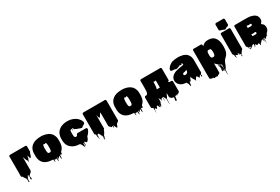

<svg xmlns="http://www.w3.org/2000/svg" viewBox="114 -2211 5779 3963"><g transform="rotate(-30 3003.5 -229.5)"><path d="M464 -458V-399Q464 -392 465 -383.5Q466 -375 464 -367Q463 -364 461.5 -360Q460 -356 457 -354Q456 -353 455.5 -352Q455 -351 453 -350Q451 -349 449 -347Q448 -343 447.5 -340Q447 -337 445 -333L442 -322Q441 -318 440 -314Q439 -310 437 -305Q436 -301 435 -297.5Q434 -294 432 -290Q429 -282 425.5 -275.5Q422 -269 417 -261V-260Q416 -259 416 -259L408 -251Q406 -245 405 -245Q403 -246 402.5 -249Q402 -252 401 -254Q400 -255 399.5 -256Q399 -257 398 -258Q398 -257 398.5 -255.5Q399 -254 396 -261Q390 -275 386.5 -291.5Q383 -308 381 -322Q380 -326 381 -330.5Q382 -335 381 -339Q380 -333 379.5 -326.5Q379 -320 377 -314Q377 -313 375.5 -313.5Q374 -314 373 -316Q372 -312 371.5 -310Q371 -308 370 -303Q369 -294 367 -285Q365 -276 363 -267Q362 -263 361 -260Q360 -257 358 -254Q357 -252 356.5 -249.5Q356 -247 354 -245Q353 -243 351 -241.5Q349 -240 347 -238Q346 -233 345.5 -226.5Q345 -220 343 -214Q342 -210 341.5 -205.5Q341 -201 339 -196Q338 -195 336.5 -192Q335 -189 335 -190Q333 -200 333 -210Q333 -220 331 -230L327 -236Q324 -241 321 -244.5Q318 -248 315 -252Q309 -263 305 -275Q301 -287 296 -298Q293 -307 289.5 -316Q286 -325 283 -333Q281 -335 281 -339Q279 -342 278.5 -344.5Q278 -347 278 -341V-60Q278 -52 279 -41.5Q280 -31 278 -21Q278 -20 277.5 -19.5Q277 -19 277 -18Q276 -14 273 -11Q271 -9 268.5 -7Q266 -5 263 -3Q261 1 259 6.5Q257 12 255 17Q254 19 253.5 22.5Q253 26 251 25Q249 23 249 19.5Q249 16 248 12Q246 14 244 17Q242 20 240 22L235 28Q232 31 228 35Q224 39 221 43Q219 47 211 55Q209 56 207 58Q206 72 211 92.5Q216 113 216.5 128Q217 143 203 141Q189 139 189.5 124Q190 109 195 89.5Q200 70 199 56Q198 54 195.5 51.5Q193 49 194 50Q192 45 190.5 40Q189 35 187 31L184 20Q184 17 183 14Q182 25 181.5 37.5Q181 50 179 61Q179 62 177.5 61Q176 60 175 59Q174 51 174 43Q174 35 173 28L167 50Q166 54 164.5 58.5Q163 63 161 67Q160 71 156 77Q154 80 148 82Q147 90 148 99Q149 108 144 115Q142 118 141.5 111Q141 104 141 97Q141 90 140 94Q138 105 141.5 120.5Q145 136 146 148.5Q147 161 135 165Q125 168 125.5 155.5Q126 143 129.5 125.5Q133 108 131 97Q131 95 129.5 93Q128 91 127 93Q126 98 126 107Q126 116 126 122Q126 128 124 123Q120 111 121 97.5Q122 84 120 71L119 70Q119 70 118.5 70Q118 70 117 69Q114 66 111 63Q108 60 106 57Q98 47 91.5 36Q85 25 79 15Q78 14 78 12.5Q78 11 77 10Q76 7 75 4.5Q74 2 72 0L63 -1L58 -4Q52 -8 50 -11Q48 -13 46 -19Q45 -22 44.5 -25Q44 -28 44 -31Q43 -42 44 -52.5Q45 -63 45 -72V-473Q45 -478 44.5 -483.5Q44 -489 45 -494Q45 -499 46 -501Q48 -507 50 -509Q52 -511 53 -512Q54 -513 55 -514Q63 -520 72 -520H409Q417 -520 425.5 -520.5Q434 -521 442 -520Q445 -519 448 -518Q451 -517 454 -515Q457 -512 461 -506Q463 -504 463 -501.5Q463 -499 464 -497Q466 -487 465 -477Q464 -467 464 -458ZM418 -262 417 -260Q417 -260 417 -260Q417 -261 418 -262Z M1096 -276Q1097 -260 1096.5 -244Q1096 -228 1095 -213Q1093 -182 1086 -155.5Q1079 -129 1066 -107Q1062 -100 1058 -93Q1054 -86 1049 -79Q1044 -73 1038 -68Q1038 -67 1037.5 -66.5Q1037 -66 1037 -66Q1033 -60 1027 -56Q1026 -55 1025 -54Q1024 -53 1022 -51Q1021 -50 1020 -49Q1019 -48 1018 -47L1012 -34Q1012 -30 1012 -26.5Q1012 -23 1011 -19Q1010 -12 1011 -0.5Q1012 11 1007 7Q1004 4 1003.5 -0.5Q1003 -5 1003 -9Q1003 -7 1001 -5Q1000 -2 997.5 1.5Q995 5 991 6Q984 9 979.5 1.5Q975 -6 973 -10Q973 -10 973 -10.5Q973 -11 972 -12Q965 1 966 17.5Q967 34 965 50Q965 54 964 59.5Q963 65 962 70Q961 76 957 81Q957 84 953 84Q949 82 949 79Q947 62 947 44Q947 26 945 9Q945 9 944.5 8.5Q944 8 943 8Q940 9 937 11Q934 13 932 15Q925 22 920 32Q917 38 914.5 44Q912 50 909 55Q908 56 906.5 59.5Q905 63 905 62Q903 51 903 40Q903 29 901 19Q903 19 895.5 18.5Q888 18 889 19Q887 35 887 51Q887 67 885 83Q885 84 881.5 87Q878 90 877 91Q876 92 874.5 92.5Q873 93 873 92Q871 75 871 57.5Q871 40 868 23Q865 24 863 26Q861 28 861 28Q860 29 859.5 31.5Q859 34 857 36Q856 36 852 32Q851 30 850.5 28Q850 26 848 25Q848 24 847.5 24Q847 24 847 24Q846 23 846 23.5Q846 24 845 23H839Q839 27 839 31Q839 35 837 40Q837 40 829 31Q824 26 824 26.5Q824 27 821 26Q817 26 817 25Q816 39 815.5 52.5Q815 66 813 80Q813 82 811.5 78Q810 74 809 72Q808 69 807 66.5Q806 64 805 61Q802 48 800.5 35.5Q799 23 797 10H791Q655 7 586 -53L580 -59Q521 -115 515 -213Q512 -260 515 -307Q523 -418 599.5 -474Q676 -530 809 -530H818Q832 -530 846 -529Q860 -528 873 -526Q875 -526 876 -525Q979 -510 1041 -447Q1043 -445 1046.5 -440.5Q1050 -436 1051 -434Q1079 -397 1089 -351Q1089 -350 1089.5 -349Q1090 -348 1090 -347Q1094 -330 1095 -311.5Q1096 -293 1096 -276ZM778 -157Q781 -155 785 -153Q796 -150 802 -150Q808 -150 814 -151H820Q824 -153 827.5 -154.5Q831 -156 834 -158Q842 -166 844.5 -177Q847 -188 848 -198Q849 -204 849.5 -211Q850 -218 850 -225Q851 -239 851 -258Q851 -277 850 -292Q850 -297 850 -302Q850 -307 849 -311Q849 -315 848.5 -318.5Q848 -322 848 -326Q845 -352 834 -361Q830 -365 828.5 -365.5Q827 -366 825 -366Q824 -366 823 -366.5Q822 -367 821 -366Q820 -365 819.5 -361.5Q819 -358 817 -356Q816 -354 811.5 -353.5Q807 -353 805 -354Q799 -355 794 -360H788Q787 -361 786 -362.5Q785 -364 783 -365Q780 -365 777 -362Q770 -356 767 -345.5Q764 -335 762 -321Q761 -318 761 -313Q761 -310 760.5 -306.5Q760 -303 760 -299Q759 -291 759 -280Q759 -269 759 -258Q759 -251 759.5 -244.5Q760 -238 760 -231Q760 -224 760 -217Q760 -210 761 -205Q763 -187 765.5 -177Q768 -167 778 -157Z M1723 -201Q1729 -195 1729 -187Q1731 -174 1725 -160.5Q1719 -147 1714 -137Q1705 -118 1693.5 -103.5Q1682 -89 1669 -75Q1666 -72 1661.5 -68Q1657 -64 1655 -62Q1653 -61 1650 -58Q1650 -58 1648 -56Q1644 -49 1641 -40Q1638 -31 1635 -23Q1631 -15 1627 -5Q1623 5 1618 13L1612 21L1611 22Q1608 25 1605.5 27.5Q1603 30 1600 32Q1597 35 1594.5 38Q1592 41 1588 44Q1581 49 1573 46.5Q1565 44 1560 37Q1559 35 1558.5 32.5Q1558 30 1556 29Q1554 27 1554 26Q1550 24 1545 19Q1542 17 1540 14Q1538 12 1538 12Q1528 22 1527.5 35Q1527 48 1529 62Q1531 76 1528 90Q1528 93 1524 99Q1523 101 1522 105.5Q1521 110 1520 108Q1518 87 1518 66.5Q1518 46 1516 25Q1516 25 1512 27Q1511 27 1510.5 27.5Q1510 28 1508 28Q1505 28 1504 29Q1503 51 1502.5 74.5Q1502 98 1500 121Q1500 122 1499 119.5Q1498 117 1496 116L1492 109Q1489 103 1486 96.5Q1483 90 1480 84Q1470 60 1456 36Q1451 27 1446 20Q1446 22 1444 22Q1443 23 1440 17Q1434 10 1427 10Q1298 7 1221 -67L1217 -71Q1195 -94 1179.5 -124.5Q1164 -155 1159 -192Q1155 -210 1155 -228Q1155 -246 1155 -265V-266Q1155 -274 1155 -282.5Q1155 -291 1156 -300Q1156 -305 1156.5 -310Q1157 -315 1158 -320Q1158 -322 1158 -325Q1158 -328 1159 -331Q1159 -332 1159.5 -333Q1160 -334 1160 -335Q1165 -361 1175 -384.5Q1185 -408 1199 -428Q1201 -431 1206 -436Q1244 -482 1303.5 -506Q1363 -530 1436 -530Q1442 -530 1448 -530Q1454 -530 1459 -529Q1465 -531 1470 -529L1494 -526Q1508 -528 1517 -524L1523 -521Q1588 -507 1630 -477.5Q1672 -448 1697 -413Q1699 -410 1701.5 -406.5Q1704 -403 1706 -399Q1719 -380 1725 -356Q1726 -355 1726 -353.5Q1726 -352 1727 -350Q1731 -336 1728 -327Q1728 -326 1727.5 -325.5Q1727 -325 1727 -325Q1726 -321 1724 -319.5Q1722 -318 1720 -316Q1719 -315 1718 -313.5Q1717 -312 1716 -310Q1716 -310 1714 -306Q1712 -302 1710 -300Q1709 -299 1708.5 -296Q1708 -293 1706 -294Q1704 -296 1704 -299.5Q1704 -303 1702 -305Q1701 -306 1698 -303Q1696 -301 1694 -295Q1693 -292 1692.5 -288.5Q1692 -285 1690 -285Q1688 -285 1688 -289.5Q1688 -294 1686 -295Q1686 -296 1682 -292Q1678 -288 1674 -286Q1666 -279 1656 -268.5Q1646 -258 1634 -259Q1626 -259 1618 -263Q1610 -267 1602 -269Q1598 -271 1592.5 -272Q1587 -273 1582 -275Q1578 -277 1573 -279.5Q1568 -282 1563 -283Q1557 -285 1550.5 -286.5Q1544 -288 1539 -291Q1534 -293 1529 -296Q1524 -299 1519 -301Q1514 -304 1508.5 -305.5Q1503 -307 1498 -309Q1494 -311 1492 -313Q1484 -317 1479 -327Q1475 -334 1471.5 -341.5Q1468 -349 1461 -353L1455 -347Q1459 -351 1459 -353Q1458 -353 1454.5 -352Q1451 -351 1449 -350V-341Q1450 -337 1450.5 -333.5Q1451 -330 1451 -326Q1453 -318 1450 -315Q1449 -312 1446.5 -312Q1444 -312 1442 -312L1441 -313Q1439 -315 1439 -320Q1439 -325 1440 -330.5Q1441 -336 1441 -341V-346Q1441 -349 1440.5 -349.5Q1440 -350 1440 -350Q1439 -350 1438 -349.5Q1437 -349 1436 -349Q1432 -347 1432 -347Q1431 -346 1427 -346Q1426 -346 1424.5 -347Q1423 -348 1422 -346Q1421 -344 1421 -338Q1421 -332 1418 -333Q1413 -335 1413 -340Q1413 -345 1414 -348Q1412 -346 1412 -346Q1410 -342 1410 -342Q1409 -340 1408 -337Q1407 -334 1406 -332Q1403 -326 1403 -318Q1402 -313 1401.5 -307Q1401 -301 1401 -295V-290Q1401 -286 1401 -281.5Q1401 -277 1400 -272Q1400 -258 1400 -246.5Q1400 -235 1401 -224V-218Q1402 -216 1402 -211Q1402 -206 1403 -204Q1403 -201 1403.5 -198.5Q1404 -196 1404 -193Q1405 -192 1405 -190.5Q1405 -189 1406 -187Q1410 -174 1418 -167Q1420 -165 1427 -163Q1429 -162 1433 -162Q1437 -161 1440 -161Q1443 -161 1447 -161Q1449 -162 1451.5 -162Q1454 -162 1456 -163Q1459 -165 1462.5 -167Q1466 -169 1468 -172Q1469 -174 1470 -175Q1471 -176 1472 -177L1478 -191Q1481 -200 1489 -205Q1491 -208 1494.5 -208.5Q1498 -209 1497 -209Q1501 -211 1504 -211Q1512 -213 1524.5 -212Q1537 -211 1547 -211H1678Q1685 -211 1692.5 -211.5Q1700 -212 1707 -211Q1713 -209 1716 -207L1721 -204Q1723 -202 1723 -201Z M2359 -59Q2359 -49 2360 -38Q2361 -27 2358 -18Q2358 -18 2356 -14Q2355 -11 2351 -7Q2347 -3 2342 -1L2334 7Q2333 10 2330 11L2324 18Q2323 19 2322 21.5Q2321 24 2320 23Q2318 20 2318 13Q2305 26 2298.5 44.5Q2292 63 2284 80Q2283 84 2279 92Q2275 100 2268 100Q2262 99 2258 90.5Q2254 82 2252 78L2225 22Q2224 20 2223 18Q2222 16 2221 15Q2219 28 2219 41.5Q2219 55 2217 69Q2216 70 2215 67.5Q2214 65 2213 64Q2211 62 2208 60Q2205 58 2205 55Q2202 43 2203 39Q2204 35 2203.5 31Q2203 27 2197 17Q2199 15 2196 17.5Q2193 20 2193 20Q2190 24 2187.5 31.5Q2185 39 2177 36Q2170 34 2167.5 28.5Q2165 23 2161 19Q2156 13 2157.5 15.5Q2159 18 2154 14Q2152 12 2150 11Q2150 12 2148 14Q2147 15 2146.5 12Q2146 9 2144 8Q2143 5 2141 1.5Q2139 -2 2137 -6Q2132 -9 2128 -16Q2128 -17 2127.5 -17.5Q2127 -18 2127 -19Q2127 -20 2126.5 -21Q2126 -22 2126 -23Q2125 -29 2125.5 -35.5Q2126 -42 2126 -48V-325L2122 -345Q2119 -343 2117 -339.5Q2115 -336 2114 -335Q2109 -328 2104.5 -322Q2100 -316 2095 -309Q2095 -308 2094.5 -308Q2094 -308 2094 -307L2090 -300Q2089 -298 2088 -296Q2087 -294 2086 -292L2082 -285Q2080 -281 2074.5 -273Q2069 -265 2062.5 -261Q2056 -257 2050 -265Q2049 -267 2048 -269Q2047 -271 2046 -272Q2044 -275 2042 -281Q2040 -288 2038 -295Q2036 -302 2034 -309Q2030 -327 2030 -329Q2030 -331 2026 -341V-47Q2026 -41 2026.5 -34.5Q2027 -28 2026 -22Q2025 -19 2023.5 -15Q2022 -11 2019 -9Q2016 -5 2011 -3Q2007 3 2004 13Q2004 16 2002 20Q2002 21 2001.5 21.5Q2001 22 2001 23L1999 28Q1993 41 1987 53.5Q1981 66 1973 77L1970 82Q1968 84 1968 85L1962 92Q1959 95 1955 97Q1954 104 1953.5 110Q1953 116 1951 123Q1950 130 1949 136.5Q1948 143 1946 150Q1945 156 1944 167.5Q1943 179 1941 173Q1937 159 1937.5 144.5Q1938 130 1935 117Q1935 115 1933 115.5Q1931 116 1931 117Q1930 128 1932 147.5Q1934 167 1934.5 180Q1935 193 1927 185Q1918 176 1918.5 163Q1919 150 1922 136Q1925 122 1923 110Q1912 99 1913 98.5Q1914 98 1919.5 101Q1925 104 1927 103.5Q1929 103 1918 93Q1915 91 1911 85Q1910 83 1908.5 80Q1907 77 1905 74L1902 68Q1899 60 1895.5 52.5Q1892 45 1888 37Q1886 33 1883.5 29.5Q1881 26 1879 23Q1879 21 1871 14Q1870 14 1868 12Q1867 12 1864 15Q1861 16 1858 17.5Q1855 19 1852 20Q1851 21 1848 21Q1844 21 1844 21Q1842 43 1842 67.5Q1842 92 1840 115Q1840 116 1838.5 117.5Q1837 119 1836 118Q1832 116 1832 112Q1830 89 1831.5 66.5Q1833 44 1828 22Q1827 15 1827 24.5Q1827 34 1828 48Q1829 62 1828 72Q1827 82 1824 76Q1815 62 1818.5 44Q1822 26 1820 10Q1809 -1 1810.5 -0.5Q1812 0 1817.5 5Q1823 10 1824.5 10.5Q1826 11 1815 0L1808 -3Q1802 -6 1798 -11Q1796 -13 1794 -19Q1792 -27 1792 -33Q1792 -41 1792.5 -50Q1793 -59 1793 -67V-473Q1793 -478 1792.5 -483.5Q1792 -489 1793 -494Q1793 -498 1795 -504Q1797 -508 1798 -509Q1801 -515 1810 -518Q1816 -520 1820 -520H2300Q2310 -520 2321 -521Q2332 -522 2341 -519Q2345 -517 2347 -515Q2354 -511 2357 -503Q2359 -499 2359 -497Q2360 -491 2359.5 -485Q2359 -479 2359 -473Z M3023 -276Q3024 -260 3023.5 -244Q3023 -228 3022 -213Q3020 -182 3013 -155.5Q3006 -129 2993 -107Q2989 -100 2985 -93Q2981 -86 2976 -79Q2971 -73 2965 -68Q2965 -67 2964.5 -66.5Q2964 -66 2964 -66Q2960 -60 2954 -56Q2953 -55 2952 -54Q2951 -53 2949 -51Q2948 -50 2947 -49Q2946 -48 2945 -47L2939 -34Q2939 -30 2939 -26.5Q2939 -23 2938 -19Q2937 -12 2938 -0.5Q2939 11 2934 7Q2931 4 2930.5 -0.5Q2930 -5 2930 -9Q2930 -7 2928 -5Q2927 -2 2924.5 1.5Q2922 5 2918 6Q2911 9 2906.5 1.5Q2902 -6 2900 -10Q2900 -10 2900 -10.5Q2900 -11 2899 -12Q2892 1 2893 17.5Q2894 34 2892 50Q2892 54 2891 59.5Q2890 65 2889 70Q2888 76 2884 81Q2884 84 2880 84Q2876 82 2876 79Q2874 62 2874 44Q2874 26 2872 9Q2872 9 2871.5 8.5Q2871 8 2870 8Q2867 9 2864 11Q2861 13 2859 15Q2852 22 2847 32Q2844 38 2841.5 44Q2839 50 2836 55Q2835 56 2833.5 59.5Q2832 63 2832 62Q2830 51 2830 40Q2830 29 2828 19Q2830 19 2822.5 18.5Q2815 18 2816 19Q2814 35 2814 51Q2814 67 2812 83Q2812 84 2808.5 87Q2805 90 2804 91Q2803 92 2801.5 92.5Q2800 93 2800 92Q2798 75 2798 57.5Q2798 40 2795 23Q2792 24 2790 26Q2788 28 2788 28Q2787 29 2786.5 31.5Q2786 34 2784 36Q2783 36 2779 32Q2778 30 2777.5 28Q2777 26 2775 25Q2775 24 2774.5 24Q2774 24 2774 24Q2773 23 2773 23.5Q2773 24 2772 23H2766Q2766 27 2766 31Q2766 35 2764 40Q2764 40 2756 31Q2751 26 2751 26.5Q2751 27 2748 26Q2744 26 2744 25Q2743 39 2742.5 52.5Q2742 66 2740 80Q2740 82 2738.5 78Q2737 74 2736 72Q2735 69 2734 66.5Q2733 64 2732 61Q2729 48 2727.5 35.5Q2726 23 2724 10H2718Q2582 7 2513 -53L2507 -59Q2448 -115 2442 -213Q2439 -260 2442 -307Q2450 -418 2526.5 -474Q2603 -530 2736 -530H2745Q2759 -530 2773 -529Q2787 -528 2800 -526Q2802 -526 2803 -525Q2906 -510 2968 -447Q2970 -445 2973.5 -440.5Q2977 -436 2978 -434Q3006 -397 3016 -351Q3016 -350 3016.5 -349Q3017 -348 3017 -347Q3021 -330 3022 -311.5Q3023 -293 3023 -276ZM2705 -157Q2708 -155 2712 -153Q2723 -150 2729 -150Q2735 -150 2741 -151H2747Q2751 -153 2754.5 -154.5Q2758 -156 2761 -158Q2769 -166 2771.5 -177Q2774 -188 2775 -198Q2776 -204 2776.5 -211Q2777 -218 2777 -225Q2778 -239 2778 -258Q2778 -277 2777 -292Q2777 -297 2777 -302Q2777 -307 2776 -311Q2776 -315 2775.5 -318.5Q2775 -322 2775 -326Q2772 -352 2761 -361Q2757 -365 2755.5 -365.5Q2754 -366 2752 -366Q2751 -366 2750 -366.5Q2749 -367 2748 -366Q2747 -365 2746.5 -361.5Q2746 -358 2744 -356Q2743 -354 2738.5 -353.5Q2734 -353 2732 -354Q2726 -355 2721 -360H2715Q2714 -361 2713 -362.5Q2712 -364 2710 -365Q2707 -365 2704 -362Q2697 -356 2694 -345.5Q2691 -335 2689 -321Q2688 -318 2688 -313Q2688 -310 2687.5 -306.5Q2687 -303 2687 -299Q2686 -291 2686 -280Q2686 -269 2686 -258Q2686 -251 2686.5 -244.5Q2687 -238 2687 -231Q2687 -224 2687 -217Q2687 -210 2688 -205Q2690 -187 2692.5 -177Q2695 -167 2705 -157Z M3745 70Q3745 75 3745.5 81Q3746 87 3744 92Q3743 93 3743 94Q3743 95 3742 96Q3737 104 3730 107Q3728 109 3728 110Q3727 110 3727 112Q3727 111 3726 112Q3726 114 3722 116Q3705 130 3688 121Q3687 128 3687 131Q3687 134 3683 140Q3681 142 3679 144Q3677 146 3674 145Q3665 143 3664.5 133Q3664 123 3662 117Q3658 121 3654.5 125Q3651 129 3646 134Q3644 137 3638 143Q3634 147 3634 146Q3633 142 3633 138.5Q3633 135 3632 131Q3629 134 3629 134Q3627 150 3626.5 167Q3626 184 3624 201Q3624 203 3620.5 211Q3617 219 3615 221Q3614 222 3612.5 225.5Q3611 229 3611 228Q3613 235 3602 234Q3588 232 3588.5 216Q3589 200 3594 179.5Q3599 159 3598 144Q3597 144 3596.5 143Q3596 142 3595 142Q3591 140 3591 140Q3588 139 3585 139Q3582 139 3579 139Q3560 138 3544 125Q3544 127 3542 127Q3541 127 3540.5 125Q3540 123 3538 122Q3537 120 3534 117Q3533 116 3532.5 115Q3532 114 3530 113Q3528 111 3527 109Q3526 107 3524 105.5Q3522 104 3520 102Q3516 98 3515 95Q3512 90 3512 87Q3511 81 3511.5 74.5Q3512 68 3512 62V8L3508 0Q3504 3 3501 9.5Q3498 16 3496 21Q3490 34 3485 47Q3480 60 3473 71Q3471 77 3469 79Q3467 83 3465 84Q3465 85 3463 86.5Q3461 88 3461 89Q3461 89 3460.5 89Q3460 89 3460 90Q3459 90 3458.5 90.5Q3458 91 3457 91Q3456 106 3455.5 130.5Q3455 155 3455 180Q3455 205 3453 220Q3453 221 3451 222.5Q3449 224 3449 223Q3448 208 3447.5 181.5Q3447 155 3446.5 129Q3446 103 3445 88L3439 82Q3436 77 3432.5 71Q3429 65 3426 59Q3424 55 3424 54L3418 42Q3415 36 3413 31Q3397 0 3394.5 -9Q3392 -18 3396 -13.5Q3400 -9 3407 2.5Q3414 14 3419 24.5Q3424 35 3422 37Q3420 39 3406 25Q3402 25 3402 24Q3400 46 3400 69.5Q3400 93 3398 116Q3397 118 3395.5 114.5Q3394 111 3394 109Q3392 96 3393 79.5Q3394 63 3393.5 47Q3393 31 3385 22Q3380 28 3373.5 33.5Q3367 39 3362 44Q3358 48 3355 50Q3353 56 3352.5 62.5Q3352 69 3350 75Q3350 77 3348.5 81Q3347 85 3346 83Q3343 75 3343.5 66Q3344 57 3342 49L3339 46L3333 39Q3329 33 3326.5 27.5Q3324 22 3321 16Q3320 15 3320 14Q3320 13 3319 12Q3318 11 3316.5 8Q3315 5 3314 4Q3314 3 3312.5 -1Q3311 -5 3311 8V49Q3311 57 3311.5 65.5Q3312 74 3311 83Q3311 91 3306 99L3300 105Q3297 112 3295.5 120Q3294 128 3292 136Q3290 144 3287.5 152.5Q3285 161 3280 168L3274 176Q3273 177 3271 180Q3269 183 3268 181Q3265 167 3265.5 153Q3266 139 3264 125Q3264 124 3262 123.5Q3260 123 3260 125Q3258 139 3258 154Q3258 169 3256 183Q3256 182 3252 182Q3248 179 3245 174.5Q3242 170 3240 166Q3234 155 3228.5 144Q3223 133 3216 123Q3215 122 3214.5 120.5Q3214 119 3212 118L3211 117Q3210 118 3201 118Q3200 121 3199 123.5Q3198 126 3197 128Q3194 137 3191.5 146Q3189 155 3185 163Q3181 171 3177 174Q3173 176 3170.5 174.5Q3168 173 3166 171Q3162 166 3159 160Q3156 154 3151 150Q3149 147 3145 143Q3144 143 3142.5 141.5Q3141 140 3141 140Q3140 142 3138 155.5Q3136 169 3133 173Q3132 174 3130.5 171.5Q3129 169 3129 171Q3128 179 3127.5 193.5Q3127 208 3127 221.5Q3127 235 3127 241.5Q3127 248 3125 239Q3120 216 3121.5 184.5Q3123 153 3121 131Q3118 128 3117 126Q3117 126 3112 121Q3112 120 3111.5 119.5Q3111 119 3111 119Q3109 121 3109 121Q3107 119 3106.5 116.5Q3106 114 3105 112Q3104 110 3096 109Q3094 108 3092.5 107Q3091 106 3089 105Q3078 97 3078 82Q3077 74 3077.5 66Q3078 58 3078 51V-148Q3078 -154 3079.5 -157Q3081 -160 3083 -164Q3091 -175 3105 -175H3121Q3125 -175 3128 -176Q3148 -182 3156 -204L3159 -211Q3166 -234 3167.5 -267.5Q3169 -301 3169 -341V-493Q3169 -498 3170 -501Q3172 -507 3174 -509Q3176 -511 3177 -512Q3178 -513 3179 -514Q3187 -520 3196 -520H3627Q3633 -520 3640 -520.5Q3647 -521 3653 -520Q3657 -520 3661 -518Q3664 -518 3665 -517Q3672 -514 3675 -508Q3679 -500 3679 -493V-183Q3679 -208 3672.5 -210.5Q3666 -213 3661 -204Q3656 -195 3659.5 -185Q3663 -175 3683 -175H3695Q3700 -175 3706 -175.5Q3712 -176 3718 -175Q3726 -175 3733 -170Q3737 -169 3740 -164Q3742 -162 3742 -160Q3745 -154 3745 -148ZM3389 -345V-298Q3388 -282 3387 -255.5Q3386 -229 3381 -205Q3380 -201 3379 -197.5Q3378 -194 3377 -190Q3377 -190 3377 -189.5Q3377 -189 3376 -189Q3375 -187 3375 -185Q3375 -183 3374 -181Q3373 -180 3373 -179Q3373 -179 3373 -178.5Q3373 -178 3372 -178Q3372 -176 3371 -175H3446V-183Q3445 -189 3445.5 -194.5Q3446 -200 3446 -206V-309Q3446 -317 3445.5 -323.5Q3445 -330 3446 -337L3443 -345Q3442 -345 3440.5 -344.5Q3439 -344 3438 -344Q3436 -343 3434 -343Q3432 -343 3430 -342Q3426 -341 3422 -340Q3418 -339 3413 -339Q3409 -339 3404.5 -341Q3400 -343 3395 -344Q3396 -344 3392.5 -344.5Q3389 -345 3389 -345Z M4340 -36Q4340 -32 4339 -30Q4339 -17 4334 -11Q4333 -9 4330 -6.5Q4327 -4 4324 -2Q4313 9 4314 16Q4315 23 4320 28Q4325 33 4326 40Q4327 47 4316 58Q4315 61 4314.5 64.5Q4314 68 4312 70Q4311 71 4308 65Q4307 60 4306 54Q4305 48 4304 42Q4303 25 4303.5 22.5Q4304 20 4299 9L4295 13Q4292 16 4289.5 18Q4287 20 4284 24Q4280 30 4276 36Q4272 42 4268 48Q4267 49 4265 53Q4263 57 4261 58Q4256 60 4253 53Q4250 46 4248 44Q4247 41 4246.5 38Q4246 35 4244 32Q4242 31 4238 27Q4236 25 4235 23L4225 11L4220 6Q4218 7 4215 5Q4212 3 4210 2Q4205 7 4205 8Q4197 15 4191.5 24.5Q4186 34 4181 44Q4180 46 4177.5 49Q4175 52 4172 54Q4170 56 4169 56Q4168 62 4167.5 68.5Q4167 75 4165 81Q4164 82 4162.5 80.5Q4161 79 4161 78Q4159 70 4159.5 66.5Q4160 63 4156 51Q4155 51 4154.5 50.5Q4154 50 4154 50Q4154 49 4152 47Q4152 45 4150.5 44Q4149 43 4149 43L4140 28L4128 9Q4127 5 4125 1.5Q4123 -2 4121 -5L4120 -6Q4116 -9 4112 -16Q4112 -17 4111.5 -17.5Q4111 -18 4111 -19Q4110 -24 4110 -30.5Q4110 -37 4110 -47V-55Q4108 -53 4107 -51L4104 -48Q4095 -37 4084 -28Q4080 -18 4078 -7.5Q4076 3 4071 13Q4070 17 4067.5 21.5Q4065 26 4061 29Q4060 30 4055.5 31Q4051 32 4050 31Q4049 28 4049 24.5Q4049 21 4049 18Q4048 21 4046.5 23.5Q4045 26 4043 28Q4042 30 4040 31.5Q4038 33 4036 35Q4033 51 4031.5 65.5Q4030 80 4028 96Q4027 100 4026 104.5Q4025 109 4023 114Q4023 119 4020 122Q4019 123 4016 120Q4015 118 4014 115.5Q4013 113 4012 111Q4011 106 4008 94.5Q4005 83 4003 79Q4002 75 4001 70.5Q4000 66 3999 62Q3998 59 3997.5 55.5Q3997 52 3995 48L3992 45Q3989 41 3986 36.5Q3983 32 3980 28Q3979 25 3977 22.5Q3975 20 3973 16Q3972 14 3971 12.5Q3970 11 3968 10H3960Q3895 8 3848.5 -21Q3802 -50 3784 -95Q3783 -98 3782 -101Q3781 -104 3780 -107Q3780 -108 3779.5 -109Q3779 -110 3779 -111Q3778 -116 3777 -120.5Q3776 -125 3775 -129Q3774 -135 3774 -141.5Q3774 -148 3774 -154Q3774 -158 3774.5 -161Q3775 -164 3775 -168L3776 -175Q3779 -191 3785 -204Q3799 -236 3828 -259Q3834 -264 3840 -268Q3846 -272 3853 -276L3866 -283Q3868 -285 3871 -287Q3874 -289 3877 -290Q3879 -292 3882 -293Q3885 -294 3888 -295Q3899 -300 3910.5 -303Q3922 -306 3934 -309Q3948 -313 3962.5 -316Q3977 -319 3993 -322L4017 -326Q4031 -328 4044.5 -330.5Q4058 -333 4072 -335Q4076 -335 4077 -336L4099 -340V-356Q4099 -352 4098.5 -358Q4098 -364 4098 -365Q4098 -364 4097.5 -367.5Q4097 -371 4097 -370Q4097 -371 4096.5 -372Q4096 -373 4096 -374Q4094 -380 4088 -386Q4087 -386 4087 -386.5Q4087 -387 4085 -387Q4083 -386 4080.5 -383Q4078 -380 4077 -378Q4074 -373 4070 -365.5Q4066 -358 4060 -355Q4053 -351 4047 -360Q4041 -369 4037 -373Q4035 -375 4034 -375L4025 -366Q4022 -364 4019 -362Q4016 -360 4013 -358Q4007 -355 4000.5 -353.5Q3994 -352 3988 -350Q3976 -346 3964.5 -341.5Q3953 -337 3941 -335Q3926 -333 3913 -341.5Q3900 -350 3885 -349Q3871 -349 3857.5 -350Q3844 -351 3830 -355Q3826 -357 3825 -357Q3824 -357 3823 -356Q3822 -355 3821 -356Q3820 -357 3819.5 -358Q3819 -359 3817 -360Q3816 -362 3814 -364Q3812 -366 3812 -366Q3811 -367 3809 -371Q3807 -377 3808 -383.5Q3809 -390 3811 -396Q3812 -399 3813 -402Q3814 -405 3815 -409Q3825 -428 3837 -442Q3848 -456 3863.5 -469Q3879 -482 3899 -492Q3907 -499 3918 -504Q3928 -509 3939.5 -512Q3951 -515 3963 -517Q3986 -523 4013 -526.5Q4040 -530 4072 -530H4092Q4098 -530 4103 -530Q4108 -530 4111 -529L4118 -528H4123Q4136 -528 4142 -525Q4159 -524 4176 -519Q4188 -517 4199.5 -514Q4211 -511 4220 -506Q4233 -502 4245.5 -494Q4258 -486 4268 -478Q4268 -477 4268.5 -477Q4269 -477 4269 -477Q4272 -475 4274.5 -472.5Q4277 -470 4279 -468Q4327 -425 4336 -353Q4337 -352 4337 -350Q4340 -329 4339.5 -308Q4339 -287 4339 -266V-59Q4339 -54 4339.5 -48Q4340 -42 4340 -36ZM4102 -203V-215Q4102 -216 4100 -215Q4099 -215 4097.5 -214.5Q4096 -214 4095 -214Q4091 -212 4086 -210.5Q4081 -209 4076 -207Q4066 -203 4055.5 -201.5Q4045 -200 4034 -198Q4029 -197 4023 -195Q4017 -193 4012 -190Q4008 -187 4006 -184Q3999 -175 3999 -166Q3999 -159 4006 -148Q4008 -147 4010.5 -145.5Q4013 -144 4016 -142L4021 -140Q4034 -139 4035 -138.5Q4036 -138 4047 -139Q4090 -145 4099 -188Q4101 -194 4101 -199Q4101 -202 4102 -203Z M5009 -244Q5009 -237 5009 -231Q5009 -225 5008 -220Q5007 -207 5006 -194.5Q5005 -182 5003 -170Q5001 -155 4997.5 -140Q4994 -125 4987 -111L4979 -96Q4969 -75 4952 -56Q4951 -54 4947 -50Q4943 -45 4937 -40.5Q4931 -36 4926 -31Q4920 -24 4914.5 -18.5Q4909 -13 4904 -6Q4904 -6 4903.5 -5.5Q4903 -5 4902 -5L4893 10Q4881 25 4871 49.5Q4861 74 4852 99Q4843 124 4832 139Q4831 140 4830.5 142.5Q4830 145 4828 147Q4828 147 4828 147.5Q4828 148 4827 148Q4827 149 4825 153Q4822 158 4819.5 163Q4817 168 4812 173Q4811 176 4808 177L4805 180Q4803 202 4802.5 234.5Q4802 267 4800 290Q4800 291 4797.5 292.5Q4795 294 4795 293Q4792 270 4792 235.5Q4792 201 4790 179Q4787 177 4787 175Q4786 174 4786 170.5Q4786 167 4786 166Q4786 163 4787 161Q4786 163 4781 165Q4780 165 4779.5 164.5Q4779 164 4778 164Q4776 163 4774 161Q4775 174 4776.5 186Q4778 198 4770 194Q4760 189 4764 174Q4768 159 4766 147Q4765 147 4763.5 146Q4762 145 4763 145Q4763 144 4762.5 143.5Q4762 143 4762 143Q4763 153 4763.5 161.5Q4764 170 4758 167Q4755 165 4753 162Q4755 175 4752.5 181.5Q4750 188 4742 183Q4730 174 4730.5 158.5Q4731 143 4735.5 125Q4740 107 4739 92Q4737 90 4735 86Q4734 85 4734 84Q4732 78 4732 72Q4732 61 4735 52Q4737 43 4738 34.5Q4739 26 4738 19Q4736 17 4734 16Q4733 16 4732 14Q4731 12 4732 14H4730V25Q4730 27 4730.5 30Q4731 33 4731 36Q4732 40 4732.5 44.5Q4733 49 4733 57Q4732 63 4729.5 61Q4727 59 4724 57Q4723 57 4723 56.5Q4723 56 4723 56Q4719 50 4720 41.5Q4721 33 4722 26Q4723 21 4723.5 16.5Q4724 12 4723 8Q4723 7 4722.5 7Q4722 7 4722 6L4715 3L4714 2Q4713 2 4713 1.5Q4713 1 4712 1Q4706 -3 4702 -9Q4699 -11 4696 -13.5Q4693 -16 4691 -19Q4689 -23 4687 -24.5Q4685 -26 4683 -27Q4681 -29 4678 -31.5Q4675 -34 4673 -37Q4671 -39 4669 -41.5Q4667 -44 4665 -47Q4663 -49 4662 -50Q4660 -53 4662 -50.5Q4664 -48 4663 -42V151Q4663 156 4663.5 161.5Q4664 167 4662 172Q4662 172 4660 176Q4659 177 4659 177.5Q4659 178 4658 179Q4656 182 4650 186Q4647 190 4643 194.5Q4639 199 4633 200Q4629 201 4625.5 199.5Q4622 198 4619 197Q4615 201 4612 205.5Q4609 210 4605 214Q4595 223 4585.5 218Q4576 213 4565 212H4557Q4556 212 4555 213Q4554 214 4553 213Q4552 210 4552 205L4544 213Q4543 214 4541 215Q4539 216 4537 218Q4536 219 4534.5 222.5Q4533 226 4530 226Q4526 226 4524.5 222.5Q4523 219 4521 218Q4521 218 4521 217.5Q4521 217 4520 217Q4518 216 4514 212L4507 206L4504 203Q4504 203 4504 202.5Q4504 202 4503 202Q4499 198 4497 197L4487 198Q4486 199 4482 201Q4476 204 4470 201Q4469 202 4468 201Q4467 200 4465 200Q4465 200 4453.5 194Q4442 188 4442 189Q4438 187 4435 185Q4424 177 4424 163V-493Q4424 -499 4425.5 -502Q4427 -505 4429 -509Q4438 -520 4450 -520Q4453 -520 4456 -520.5Q4459 -521 4462 -521Q4468 -521 4473.5 -520.5Q4479 -520 4484 -520H4577Q4585 -520 4593.5 -520.5Q4602 -521 4610 -521Q4614 -521 4618 -521Q4622 -521 4626 -520Q4627 -520 4628 -519.5Q4629 -519 4630 -519Q4639 -516 4644 -507Q4646 -503 4647 -500Q4648 -497 4648 -486V-463Q4650 -465 4650 -466Q4651 -466 4651 -466.5Q4651 -467 4651 -467L4652 -468Q4656 -472 4657 -474Q4656 -473 4661 -478.5Q4666 -484 4668 -485Q4671 -487 4673.5 -489.5Q4676 -492 4678 -493Q4686 -499 4693.5 -504Q4701 -509 4709 -513Q4711 -515 4713 -515Q4725 -522 4739.5 -525Q4754 -528 4768 -529Q4775 -529 4779 -530H4795Q4818 -531 4838 -528.5Q4858 -526 4868 -521Q4884 -517 4897.5 -510.5Q4911 -504 4920 -496L4929 -490Q4933 -487 4936.5 -484Q4940 -481 4943 -477Q4971 -449 4988 -405.5Q5005 -362 5008 -299Q5009 -285 5009 -274Q5009 -263 5009 -249ZM4664 -210Q4666 -201 4669.5 -192.5Q4673 -184 4680 -178Q4690 -171 4704 -170Q4706 -169 4709 -169Q4712 -169 4714 -169L4722 -170Q4726 -171 4729.5 -171.5Q4733 -172 4736 -173L4741 -176Q4752 -184 4756 -195Q4761 -207 4763 -227Q4764 -232 4764 -237Q4764 -242 4764 -246V-275Q4764 -280 4763.5 -286Q4763 -292 4762 -298Q4762 -303 4761 -306Q4760 -318 4755 -327Q4750 -337 4744 -342Q4740 -345 4736.5 -345Q4733 -345 4728 -345Q4720 -345 4711 -345Q4702 -345 4694 -344Q4691 -343 4687 -342.5Q4683 -342 4680 -340Q4673 -333 4669.5 -324Q4666 -315 4664 -305Q4664 -301 4663.5 -296.5Q4663 -292 4663 -288Q4662 -283 4662 -277.5Q4662 -272 4662 -267Q4661 -256 4661.5 -245Q4662 -234 4663 -219V-214Q4664 -213 4664 -210ZM4750 65Q4751 63 4751 60.5Q4751 58 4752 56Q4753 50 4753.5 44.5Q4754 39 4754 33Q4754 29 4754 29Q4754 29 4751 28Q4751 28 4750 27Q4749 26 4747 24H4746V33Q4746 38 4746.5 43.5Q4747 49 4748 54Q4749 56 4749 59Q4749 62 4750 65ZM4762 33V42L4764 62Q4765 57 4765.5 53.5Q4766 50 4766 43V35Q4764 33 4762 33ZM4776 42Q4780 50 4780 62Q4780 65 4780 68Q4780 71 4779 74V75Q4781 91 4784 108Q4787 125 4788 142V148Q4789 145 4789 142.5Q4789 140 4790 138Q4790 136 4790.5 132Q4791 128 4791 128Q4794 105 4794.5 80.5Q4795 56 4782 42Q4779 38 4777 38Q4776 39 4776 41H4775Q4775 41 4775 40.5Q4775 40 4774 39Q4771 35 4770 35Q4769 36 4769.5 40.5Q4770 45 4770 46Q4771 54 4772.5 62Q4774 70 4775 78L4777 89Q4778 86 4778 83Q4778 80 4779 77V76Q4776 59 4775.5 52.5Q4775 46 4776 42ZM4752 152Q4753 145 4754 138Q4755 131 4754 125Q4753 125 4751.5 124Q4750 123 4751 123Q4750 122 4750 121.5Q4750 121 4749 120Q4748 119 4748 117.5Q4748 116 4747 115Q4748 124 4749.5 133.5Q4751 143 4752 152Z M5219 -542Q5207 -540 5194.5 -545Q5182 -550 5170 -557Q5167 -558 5163.5 -559.5Q5160 -561 5156 -562Q5148 -564 5139.5 -566.5Q5131 -569 5123 -572Q5120 -573 5117.5 -573.5Q5115 -574 5112 -575L5104 -578Q5103 -580 5101.5 -581Q5100 -582 5098 -583Q5091 -590 5090 -598V-700Q5090 -709 5089.5 -720Q5089 -731 5095 -739L5101 -745Q5104 -747 5110 -749Q5118 -751 5126.5 -751Q5135 -751 5142 -750H5255Q5264 -751 5273.5 -751.5Q5283 -752 5292 -750Q5293 -750 5293 -749.5Q5293 -749 5294 -749Q5295 -749 5299 -747Q5304 -745 5307 -740Q5312 -734 5312.5 -729Q5313 -724 5313 -721Q5314 -717 5314 -713.5Q5314 -710 5314 -706Q5314 -685 5313.5 -663Q5313 -641 5313 -620V-602Q5313 -597 5312 -594Q5311 -589 5306 -584L5302 -580Q5300 -578 5298 -578Q5297 -577 5296.5 -575Q5296 -573 5294 -572Q5294 -572 5292 -572.5Q5290 -573 5288 -573Q5286 -573 5283 -572Q5280 -571 5278 -570Q5276 -569 5273 -568.5Q5270 -568 5268 -567Q5266 -567 5265 -566Q5258 -563 5251 -558Q5244 -553 5236 -548.5Q5228 -544 5219 -542ZM5317 -18Q5316 -17 5316 -16Q5316 -15 5315 -14V-13Q5313 -11 5311 -9Q5309 -7 5307 -5Q5307 -5 5306.5 -4.5Q5306 -4 5305 -4Q5305 -4 5304.5 -3.5Q5304 -3 5303 -3Q5301 -1 5299 3Q5298 4 5297.5 6Q5297 8 5295 9Q5291 14 5287 18.5Q5283 23 5279 28V29H5278Q5278 30 5276 32L5263 54Q5258 63 5251 67Q5247 69 5247 69Q5246 77 5248 88.5Q5250 100 5250 108.5Q5250 117 5243 115Q5235 113 5235 104.5Q5235 96 5237.5 85.5Q5240 75 5239 67Q5238 67 5235 64Q5232 61 5230 57.5Q5228 54 5226 50Q5223 47 5222 45L5213 36Q5212 43 5213.5 56Q5215 69 5210 65Q5203 60 5206 50Q5209 40 5207 32Q5206 30 5204.5 29Q5203 28 5201 26L5194 19Q5192 16 5188 12Q5186 22 5186 33Q5186 44 5184 55Q5183 56 5182 54Q5181 52 5180 51Q5177 47 5174.5 44Q5172 41 5168 39Q5163 37 5158 38Q5153 39 5148 35Q5144 32 5141.5 28.5Q5139 25 5136 21Q5135 21 5134 20Q5133 19 5132 21Q5131 38 5130.5 56Q5130 74 5128 92Q5128 94 5126.5 89.5Q5125 85 5124 83Q5122 77 5120 69.5Q5118 62 5116 56Q5112 42 5111.5 37Q5111 32 5111.5 29Q5112 26 5110.5 20.5Q5109 15 5103 -1L5097 -4Q5090 -9 5087.5 -16Q5085 -23 5085 -30Q5084 -37 5084.5 -44.5Q5085 -52 5085 -59V-493Q5085 -498 5086 -501Q5088 -507 5090 -509L5096 -515Q5100 -518 5109 -520Q5119 -522 5129.5 -521Q5140 -520 5148 -520H5247Q5259 -520 5271.5 -521Q5284 -522 5296 -520Q5298 -520 5300 -519Q5302 -518 5304.5 -517Q5307 -516 5308 -515Q5311 -512 5312 -510Q5316 -506 5318 -497Q5319 -493 5318.5 -487.5Q5318 -482 5318 -477Q5319 -458 5318.5 -439.5Q5318 -421 5318 -402V-55Q5318 -51 5318 -47Q5318 -43 5319 -38Q5319 -34 5319 -30Q5319 -26 5317 -18Z M5970 -123Q5968 -114 5965 -105.5Q5962 -97 5957 -91Q5957 -91 5957 -90.5Q5957 -90 5956 -90Q5951 -79 5942.5 -69.5Q5934 -60 5923 -51Q5916 -43 5911 -33.5Q5906 -24 5900 -15Q5900 -12 5899 -10Q5898 -6 5899.5 2.5Q5901 11 5896 9Q5892 7 5892 2.5Q5892 -2 5893 -6Q5884 4 5874 13Q5864 22 5855 32Q5852 35 5849.5 38.5Q5847 42 5844 45Q5843 46 5842 47Q5841 48 5840 49Q5839 50 5837.5 51.5Q5836 53 5836 52Q5834 40 5834.5 35Q5835 30 5835 25Q5835 20 5830 10Q5827 13 5824 15H5823Q5821 17 5820 17Q5819 39 5818.5 67.5Q5818 96 5816 119Q5816 120 5814 122.5Q5812 125 5812 124Q5810 101 5810 68.5Q5810 36 5808 14Q5807 13 5806.5 12Q5806 11 5805 10H5804Q5800 10 5800 11Q5799 27 5798.5 43Q5798 59 5796 76Q5796 75 5792 75Q5788 75 5788 75Q5786 55 5786.5 49Q5787 43 5787 38.5Q5787 34 5781 20Q5777 22 5773 25.5Q5769 29 5764 32Q5762 33 5760 34Q5758 35 5756 33Q5748 25 5752.5 24Q5757 23 5760.5 25Q5764 27 5752 27H5750Q5750 28 5749.5 28.5Q5749 29 5749 29L5740 44Q5739 46 5736 49Q5734 53 5732 55Q5731 56 5728.5 58Q5726 60 5724 62Q5722 66 5720 66Q5719 66 5718 65Q5717 64 5715 63Q5713 64 5712 66Q5711 68 5710 70Q5708 74 5705 80.5Q5702 87 5700 91Q5700 92 5697 98.5Q5694 105 5692 107Q5690 109 5688 107Q5686 105 5684 99Q5680 87 5680 85Q5680 83 5680.5 80Q5681 77 5677 64Q5676 61 5671 58Q5665 52 5658.5 53.5Q5652 55 5646 59Q5644 60 5642 62Q5640 64 5638 65Q5635 68 5632.5 70.5Q5630 73 5625 70Q5618 65 5614 58Q5610 51 5606 45Q5606 44 5605.5 43.5Q5605 43 5605 42Q5604 41 5603 40Q5602 39 5601 38L5595 32Q5591 37 5590.5 44Q5590 51 5587 57Q5587 61 5584 61Q5580 61 5578.5 53.5Q5577 46 5576 48Q5575 55 5574.5 67.5Q5574 80 5574.5 88Q5575 96 5573 90Q5561 75 5565 61.5Q5569 48 5573.5 36Q5578 24 5566 14L5560 8Q5559 10 5559 12.5Q5559 15 5558 17Q5557 19 5554.5 19Q5552 19 5550 20Q5546 22 5546 22Q5545 20 5544.5 17Q5544 14 5543 12L5534 21Q5530 27 5526.5 33Q5523 39 5518 44L5509 53Q5506 59 5505 58Q5503 51 5503 44.5Q5503 38 5501 32Q5501 31 5499 30.5Q5497 30 5497 31Q5496 37 5497.5 46Q5499 55 5499 62Q5499 69 5493 68Q5484 66 5487.5 53Q5491 40 5489 30Q5489 29 5488 29.5Q5487 30 5486 29Q5483 29 5482 28Q5479 28 5478 27Q5477 27 5476 26Q5475 25 5474 26Q5473 35 5476 49.5Q5479 64 5479.5 74.5Q5480 85 5471 82Q5462 78 5462 67.5Q5462 57 5465 44.5Q5468 32 5467 22Q5467 22 5464 22Q5464 21 5463.5 21Q5463 21 5463 21Q5462 20 5461 20Q5460 20 5459 19Q5458 18 5457 18Q5456 18 5455 17Q5451 13 5451 15Q5450 21 5451 32Q5452 43 5452.5 50Q5453 57 5447 54Q5438 48 5443 34Q5448 20 5443 10Q5441 5 5441.5 17Q5442 29 5439 34Q5438 37 5437 31.5Q5436 26 5435 23Q5435 22 5433 11Q5431 0 5430 0L5423 -3Q5417 -6 5413 -11Q5411 -13 5409 -19Q5408 -23 5407.5 -27Q5407 -31 5407 -35Q5407 -43 5407.5 -51.5Q5408 -60 5408 -67V-469Q5408 -475 5407.5 -481.5Q5407 -488 5408 -495L5409 -502Q5410 -503 5410 -504Q5410 -505 5411 -506Q5413 -510 5415 -511Q5419 -516 5425 -518Q5427 -519 5429.5 -519.5Q5432 -520 5436 -520H5551Q5563 -520 5585 -520Q5607 -520 5632.5 -520.5Q5658 -521 5679 -520H5692Q5703 -520 5713.5 -520Q5724 -520 5734 -519Q5752 -519 5771 -517.5Q5790 -516 5807 -511L5812 -509Q5850 -501 5877 -487Q5904 -473 5923 -452Q5930 -444 5935.5 -434.5Q5941 -425 5944 -415Q5947 -411 5948 -405Q5949 -399 5950 -394Q5953 -385 5953 -376Q5954 -368 5953.5 -360.5Q5953 -353 5952 -345Q5951 -327 5944 -316Q5942 -313 5940 -307Q5932 -293 5917 -276L5916 -275Q5913 -272 5911 -271Q5910 -270 5909 -269Q5908 -268 5907 -267L5915 -262Q5917 -261 5919.5 -259Q5922 -257 5929 -252Q5938 -245 5947 -235Q5955 -225 5961 -215Q5971 -197 5973 -168Q5975 -155 5973.5 -143.5Q5972 -132 5970 -123ZM5632 -341V-326Q5631 -313 5630.5 -313Q5630 -313 5630.5 -318.5Q5631 -324 5633 -329.5Q5635 -335 5640 -332H5702Q5707 -332 5711.5 -332Q5716 -332 5720 -333Q5721 -334 5723 -334Q5731 -337 5735 -343L5737 -348Q5738 -350 5738 -357V-362Q5736 -368 5735 -370Q5734 -372 5730 -376Q5729 -378 5727 -378.5Q5725 -379 5723 -380Q5718 -381 5712.5 -380Q5707 -379 5702 -378Q5695 -377 5687.5 -376.5Q5680 -376 5672 -377Q5666 -378 5660 -379Q5654 -380 5648 -381Q5650 -381 5644 -381.5Q5638 -382 5636 -382Q5636 -382 5635.5 -382.5Q5635 -383 5632 -383ZM5632 -137H5702Q5719 -137 5728.5 -142Q5738 -147 5738 -162V-167Q5736 -173 5735 -175Q5734 -177 5730 -181Q5724 -185 5720 -185Q5716 -185 5711.5 -184.5Q5707 -184 5702 -183Q5693 -181 5684.5 -179.5Q5676 -178 5667 -179Q5660 -179 5653.5 -181Q5647 -183 5640 -185Q5639 -186 5638 -186Q5637 -186 5635 -187Q5634 -188 5633 -188Q5632 -188 5632 -188Z"/></g></svg>

Font: Rubik Wet Paint
Style: Regular
Weight: 400
Designer: Hubert and Fischer, NaN
Foundry: Hubert and Fischer, NaN
Version: Version 2.200